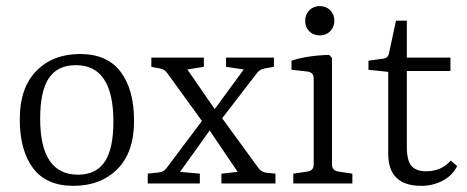

<svg xmlns="http://www.w3.org/2000/svg" viewBox="-20 -602 1533 630"><path d="M88.6 -50Q44.9 -107.9 44.9 -210.9Q44.9 -314 99.4 -369.4Q153.8 -424.8 242.7 -424.8Q331.5 -424.8 375.7 -366.5Q419.9 -308.1 419.9 -205.1Q419.9 -102.1 365 -47.1Q310.1 7.8 221.2 7.8Q132.3 7.8 88.6 -50ZM352.1 -203.1Q352.1 -388.2 229 -388.2Q168.9 -388.2 140.4 -345.7Q111.8 -303.2 111.8 -212.9Q111.8 -28.8 235.8 -28.8Q294.9 -28.8 323.5 -71Q352.1 -113.3 352.1 -203.1Z M635.7 0H464.8V-32.2L500 -36.1Q516.1 -37.1 525.9 -49.8L642.6 -205.1L529.8 -360.8Q521 -374 505.9 -377L476.6 -382.8V-413.1H648.9V-382.8L594.7 -374L684.6 -244.1L779.8 -374L721.7 -382.8V-413.1H878.9V-382.8L846.7 -377Q831.5 -374 822.8 -361.8L709 -213.9L828.6 -49.8Q837.4 -37.6 854 -35.2L883.8 -32.2V0H706.5V-32.2L759.8 -38.1L668 -173.8L570.8 -38.1L635.7 -32.2Z M1077.1 -534.2Q1077.1 -513.2 1063.5 -499.5Q1049.8 -485.8 1029.3 -485.8Q1008.3 -485.8 994.6 -499.5Q981 -513.2 981.4 -534.2Q981.4 -554.7 995.1 -568.4Q1008.8 -582 1029.3 -582Q1049.8 -582 1063.5 -568.4Q1077.1 -554.7 1077.1 -534.2ZM1069.3 -63Q1069.3 -42 1090.3 -39.1L1136.2 -32.2V0H942.4V-32.2L988.3 -39.1Q1009.3 -42 1009.3 -62V-344.2Q1009.3 -364.3 989.3 -367.2L936.5 -373V-402.8Q987.3 -419.9 1060.1 -421.9L1069.3 -412.1Z M1253.9 -97.2V-366.2L1189 -373V-402.8L1234.9 -409.2Q1253.9 -410.2 1256.8 -429.2L1279.3 -534.2H1314.9V-413.1H1458V-369.1H1314.9V-121.1Q1314.9 -74.2 1330.6 -57.1Q1346.2 -40 1377.9 -40Q1428.7 -40 1459 -75.2L1480 -57.1Q1464.8 -26.4 1432.9 -9.3Q1400.9 7.8 1362.3 7.8Q1253.9 7.8 1253.9 -97.2Z"/></svg>

Font: Yrsa-Light
Style: Regular
Weight: 300
Designer: Anna Giedrys (Yrsa+Rasa design), David Brezina (Yrsa art-direction, Rasa art-direction, design)
Foundry: Rosetta Type Foundry
Version: Version 1.001;PS 1.1;hotconv 1.0.88;makeotf.lib2.5.647800